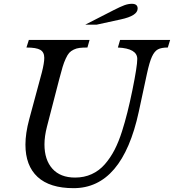

<svg xmlns="http://www.w3.org/2000/svg" viewBox="-20 -980 915 1010"><path d="M133.8 -353 200.2 -599.1Q212.9 -648.9 212.9 -675.8Q212.9 -705.6 191.9 -717.8Q170.9 -730 119.1 -730L131.8 -770H451.2L439.9 -730Q414.6 -730 398.4 -728Q382.3 -726.1 367.7 -719Q353 -711.9 344.2 -702.1Q335.4 -692.4 325.9 -671.9Q316.4 -651.4 309.3 -627.7Q302.2 -604 292 -564.9L227.1 -314Q213.9 -262.7 213.9 -220.2Q213.9 -139.2 255.6 -92.5Q297.4 -45.9 375 -45.9Q422.9 -45.9 462.4 -64Q502 -82 531.5 -116Q561 -149.9 582.8 -192.1Q604.5 -234.4 622.1 -290Q650.9 -379.9 676.5 -505.9Q702.1 -631.8 702.1 -669.9Q702.1 -725.1 600.1 -730L611.8 -770H875L862.8 -730Q828.6 -730 810.5 -720.2Q792.5 -710.4 779.3 -681.9Q766.1 -653.3 752.9 -591.8L710 -392.1Q623 9.8 367.2 9.8Q241.7 9.8 177.7 -49.3Q113.8 -108.4 113.8 -219.2Q113.8 -278.8 133.8 -353ZM487.8 -850.1H428.2L578.1 -926.8Q613.3 -944.8 634 -952.4Q654.8 -960 673.8 -960Q704.1 -960 704.1 -935.1Q704.1 -897 615.2 -877.9Z"/></svg>

Font: Libre Baskerville
Style: Italic
Weight: 400
Designer: Pablo Impallari, Rodrigo Fuenzalida
Foundry: Pablo Impallari, Rodrigo Fuenzalida
Version: Version 1.000